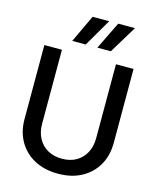

<svg xmlns="http://www.w3.org/2000/svg" viewBox="-136 -1025 921 1129"><g transform="rotate(15 325.0 -460.0)"><path d="M326 12Q244 12 183 -20.5Q122 -53 88 -111.5Q54 -170 54 -248V-698H161V-248Q161 -197 181.5 -159Q202 -121 239 -100Q276 -79 326 -79Q376 -79 412.5 -100Q449 -121 469.5 -159Q490 -197 490 -248V-698H597V-248Q597 -170 563 -111.5Q529 -53 468.5 -20.5Q408 12 326 12ZM206 -764 285 -932H386L288 -764ZM359 -764 441 -932H543L441 -764Z"/></g></svg>

Font: Azeret Mono Thin
Style: Regular
Weight: 400
Version: Version 1.002